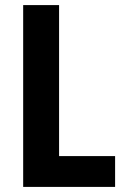

<svg xmlns="http://www.w3.org/2000/svg" viewBox="-20 -734 492 754"><path d="M71 0H432V-121H212V-714H71Z"/></svg>

Font: Noto Sans Lao Looped Condensed
Style: Bold
Weight: 700
Width: 3
Designer: Mark Frömberg, Ben Mitchell
Foundry: The Fontpad Ltd
Version: Version 1.002